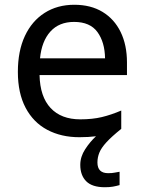

<svg xmlns="http://www.w3.org/2000/svg" viewBox="-20 -566 604 806"><path d="M389 116Q389 161 434 161Q451 161 462.5 158.5Q474 156 482 155V211Q468 215 454 217.5Q440 220 420 220Q367 220 342 195Q317 170 317 126Q317 92 337.5 60.5Q358 29 383 6Q352 10 313 10Q237 10 178.5 -21Q120 -52 87.5 -113.5Q55 -175 55 -264Q55 -352 84.5 -415Q114 -478 167.5 -512Q221 -546 292 -546Q361 -546 410.5 -516Q460 -486 486.5 -431.5Q513 -377 513 -304V-251H146Q148 -160 192.5 -112.5Q237 -65 317 -65Q368 -65 407.5 -74.5Q447 -84 489 -102V-25Q449 7 427 31Q405 55 397 75Q389 95 389 116ZM291 -474Q228 -474 191.5 -433.5Q155 -393 148 -321H421Q420 -389 389 -431.5Q358 -474 291 -474Z"/></svg>

Font: Noto Sans Tifinagh SIL
Style: Regular
Weight: 400
Designer: JamraPatel
Foundry: JamraPatel LLC
Version: Version 2.006; ttfautohint (v1.8.4.7-5d5b)